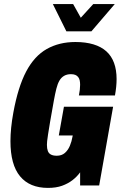

<svg xmlns="http://www.w3.org/2000/svg" viewBox="-20 -905 589 937"><path d="M214 12Q125 12 78 -44.5Q31 -101 31 -216Q31 -247 34.5 -282Q38 -317 45 -355Q68 -481 108 -556.5Q148 -632 208.5 -666Q269 -700 348 -700Q398 -700 436 -688.5Q474 -677 499 -654.5Q524 -632 536.5 -598Q549 -564 549 -519Q549 -501 547 -481Q545 -461 541 -439H365Q368 -453 369.5 -466.5Q371 -480 371 -491Q371 -503 369 -512.5Q367 -522 361.5 -529Q356 -536 347.5 -539.5Q339 -543 326 -543Q307 -543 293 -535Q279 -527 270 -511.5Q261 -496 255 -472Q249 -448 243 -415Q231 -350 224.5 -310.5Q218 -271 214.5 -249Q211 -227 210 -216Q209 -205 209 -198Q209 -180 213.5 -168Q218 -156 229 -150.5Q240 -145 257 -145Q281 -145 296.5 -158.5Q312 -172 321 -193.5Q330 -215 334 -239L335 -244H267L292 -384H532L464 0H371V-64Q356 -43 334 -26Q312 -9 283 1.5Q254 12 214 12ZM540 -885 426 -752H304L238 -885H337L388 -794H352L435 -885Z"/></svg>

Font: Archivo ExtraCondensed Black
Style: Italic
Weight: 900
Width: 2
Italic angle: -10°
Designer: Hector Gatti
Foundry: Omnibus-Type
Version: Version 2.001